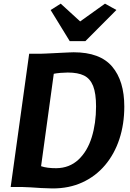

<svg xmlns="http://www.w3.org/2000/svg" viewBox="-20 -1048 729 1076"><path d="M272.7 8Q243.7 7.7 211.2 5.8Q178.7 3.8 150.3 1.9Q121.8 0 104.5 0H39.8L143.5 -747H212.5Q217.6 -747 235.2 -747.8Q252.9 -748.5 276.9 -749.8Q300.9 -751 325.1 -752.2Q349.3 -753.5 367.9 -754.2Q386.6 -755 393.1 -755Q540.6 -755 608.6 -674.8Q676.6 -594.6 676.6 -450.6Q676.6 -352.6 649.1 -268.8Q621.6 -185.1 569 -122.7Q516.5 -60.4 441.8 -26Q367.2 8.5 272.7 8ZM295.2 -105.4Q369.1 -106.1 419.7 -153.4Q469.9 -200.5 494.1 -278.8Q518.3 -357 518.3 -451.6Q518.3 -524.4 501.8 -566.5Q485.1 -607.7 451 -624.6Q416.9 -641.5 359.6 -641.5Q342.1 -641.5 319 -639.6Q295.9 -637.6 281.4 -634.5L210.2 -116.6Q226.8 -110.8 248.9 -108Q271 -105.2 295.2 -105.4ZM458.3 -817.3H370.9L263.8 -991.8L320.3 -1027.5L429.2 -927.9L568.4 -1027.5L632.4 -992.1Z"/></svg>

Font: Merriweather Sans Variable Regular
Style: Italic
Weight: 300
Italic angle: -8°
Designer: Eben Sorkin
Foundry: Eben Sorkin
Version: Version 2.001